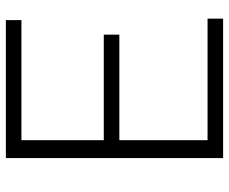

<svg xmlns="http://www.w3.org/2000/svg" viewBox="-83 -697 780 654"><g transform="rotate(-90 307.0 -370.0)"><path d="M95.5 0V-740H565.5V-687H156.5V-406.5H516V-353.5H156.5V-53H570.5V0Z"/></g></svg>

Font: Encode Sans SmExp Lt
Style: Regular
Weight: 300
Width: 6
Designer: Multiple Designers
Foundry: Impallari Type
Version: Version 3.002; ttfautohint (v1.8.3) -l 8 -r 50 -G 200 -x 14 